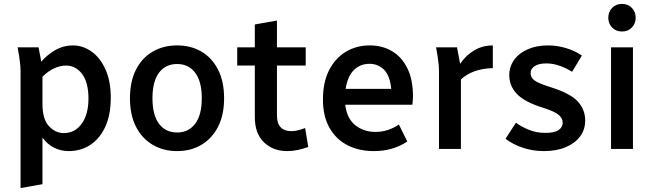

<svg xmlns="http://www.w3.org/2000/svg" viewBox="-20 -761 3339 981"><path d="M70 -519H177L191 -446Q223 -483 264 -506Q305 -529 352 -529Q404 -529 448.5 -497Q493 -465 519.5 -405Q546 -345 546 -262Q546 -175 518.5 -114.5Q491 -54 442.5 -21.5Q394 11 330 11Q292 11 257 -6Q222 -23 197 -58V180L85 200V-395Q85 -416 83 -433.5Q81 -451 78 -473ZM197 -230Q197 -152 230 -116.5Q263 -81 306 -81Q363 -81 397.5 -129Q432 -177 432 -257Q432 -340 399.5 -383Q367 -426 318 -426Q286 -426 255 -411Q224 -396 197 -369Z M644 -259Q644 -345 675 -405.5Q706 -466 760.5 -497.5Q815 -529 885 -529Q955 -529 1009 -497.5Q1063 -466 1094 -405.5Q1125 -345 1125 -259Q1125 -173 1094 -113Q1063 -53 1009 -21Q955 11 885 11Q815 11 760.5 -21Q706 -53 675 -113Q644 -173 644 -259ZM759 -259Q759 -173 792.5 -128.5Q826 -84 885 -84Q943 -84 977 -128.5Q1011 -173 1011 -259Q1011 -345 977 -389.5Q943 -434 885 -434Q826 -434 792.5 -389.5Q759 -345 759 -259Z M1192 -426V-519H1282V-636L1395 -656V-519H1542V-426H1395V-172Q1395 -91 1469 -91Q1484 -91 1501.5 -95Q1519 -99 1539 -107L1555 -10Q1530 -1 1502.5 5Q1475 11 1447 11Q1376 11 1329 -33.5Q1282 -78 1282 -163V-426Z M1630 -252Q1630 -341 1661.5 -402.5Q1693 -464 1747 -496.5Q1801 -529 1870 -529Q1933 -529 1983 -499.5Q2033 -470 2061.5 -412Q2090 -354 2090 -269Q2090 -258 2089 -246.5Q2088 -235 2087 -226H1744Q1752 -156 1795 -121.5Q1838 -87 1899 -87Q1933 -87 1963.5 -97.5Q1994 -108 2018 -125L2061 -38Q1988 11 1891 11Q1813 11 1754.5 -19.5Q1696 -50 1663 -109Q1630 -168 1630 -252ZM1868 -435Q1821 -435 1788.5 -403.5Q1756 -372 1746 -307H1979Q1972 -376 1941.5 -405.5Q1911 -435 1868 -435Z M2208 -519H2315L2331 -435Q2361 -479 2403.5 -504Q2446 -529 2498 -529V-413Q2394 -410 2335 -355V0H2223V-395Q2223 -416 2221 -433.5Q2219 -451 2216 -473Z M2563 -52 2616 -134Q2645 -113 2683 -97.5Q2721 -82 2767 -82Q2813 -82 2834 -96.5Q2855 -111 2855 -134Q2855 -157 2834 -174.5Q2813 -192 2753 -211Q2660 -240 2621 -281Q2582 -322 2582 -377Q2582 -420 2606.5 -454.5Q2631 -489 2676 -509Q2721 -529 2781 -529Q2826 -529 2871.5 -515.5Q2917 -502 2953 -477L2903 -394Q2877 -411 2842 -424Q2807 -437 2772 -437Q2732 -437 2711.5 -423Q2691 -409 2691 -388Q2691 -364 2712.5 -349Q2734 -334 2795 -315Q2894 -284 2932 -242.5Q2970 -201 2970 -145Q2970 -99 2944 -64Q2918 -29 2870.5 -9Q2823 11 2759 11Q2701 11 2650 -6.5Q2599 -24 2563 -52Z M3088 -670Q3088 -700 3107.5 -720.5Q3127 -741 3158 -741Q3189 -741 3208.5 -720.5Q3228 -700 3228 -670Q3228 -641 3208.5 -620.5Q3189 -600 3158 -600Q3127 -600 3107.5 -620.5Q3088 -641 3088 -670ZM3102 0V-519H3214V0Z"/></svg>

Font: Radio Canada Medium
Style: Regular
Weight: 500
Designer: Charles Daoud, Etienne Aubert Bonn, Alexandre Saumier Demers, Jacques Le Bailly
Foundry: Radio-Canada
Version: Version 2.104; ttfautohint (v1.8.4.7-5d5b);gftools[0.9.28.de